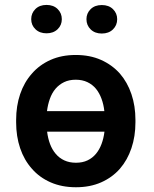

<svg xmlns="http://www.w3.org/2000/svg" viewBox="-20 -766 640 796"><path d="M46.9 -269V-258.8Q46.9 -200.7 63.5 -151.6Q80.1 -102.5 112.3 -66.4Q143.6 -30.3 189.9 -10Q236.3 10.3 294.9 10.3Q353.5 10.3 399.4 -10Q445.3 -30.3 477.1 -66.4Q508.3 -102.5 524.9 -151.6Q541.5 -200.7 541.5 -258.8V-269Q541.5 -326.7 524.9 -375.7Q508.3 -424.8 477.1 -460.9Q444.8 -497.1 398.9 -517.6Q353 -538.1 293.9 -538.1Q235.4 -538.1 189.5 -517.6Q143.6 -497.1 112.3 -460.9Q80.1 -424.8 63.5 -375.7Q46.9 -326.7 46.9 -269ZM293.9 -435.5Q321.3 -435.5 342.3 -425.5Q363.3 -415.5 377.9 -397.9Q392.1 -380.4 400.9 -356.4Q409.7 -332.5 412.6 -305.2H174.8Q178.2 -332.5 186.8 -356.4Q195.3 -380.4 210 -397.9Q225.1 -415.5 245.8 -425.5Q266.6 -435.5 293.9 -435.5ZM294.9 -91.3Q267.6 -91.3 246.6 -101.1Q225.6 -110.8 210.9 -128.4Q196.3 -145.5 187.5 -168.9Q178.7 -192.4 175.3 -220.2H413.1Q409.7 -192.4 400.9 -168.9Q392.1 -145.5 377.9 -128.4Q363.3 -110.8 342.8 -101.1Q322.3 -91.3 294.9 -91.3ZM109.4 -686.5Q109.4 -661.6 127 -644.8Q144.5 -627.9 172.9 -627.9Q201.2 -627.9 218.8 -644.8Q236.3 -661.6 236.3 -686.5Q236.3 -711.4 219 -728.5Q201.7 -745.6 172.9 -745.6Q144 -745.6 126.7 -728.5Q109.4 -711.4 109.4 -686.5ZM338.4 -686.5Q338.4 -661.1 356 -644Q373.5 -627 401.9 -627Q430.7 -627 448.2 -644Q465.8 -661.1 465.8 -686.5Q465.8 -710.9 448.5 -728Q431.2 -745.1 401.9 -745.1Q373 -745.1 355.7 -728Q338.4 -710.9 338.4 -686.5Z"/></svg>

Font: Roboto Mono SemiBold
Style: Regular
Weight: 600
Monospace: yes
Designer: Google
Version: Version 3.000